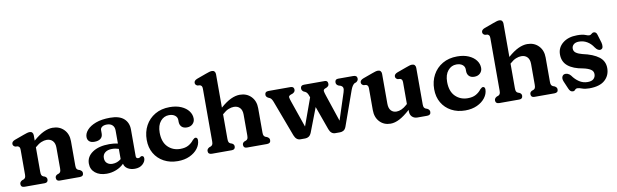

<svg xmlns="http://www.w3.org/2000/svg" viewBox="-47 -1242 5628 1752"><g transform="rotate(-10 2767.0 -366.0)"><path d="M237 -448.5V-398.5Q290 -445 334 -465.5Q378 -486 417 -486Q481 -486 521.5 -444.5Q562 -403 562 -336V-109.5Q562 -89 567.2 -80.2Q572.5 -71.5 582 -67.5L596 -62.5Q607 -56.5 613 -49.2Q619 -42 619 -30.5Q619 0 584 0H399Q367 0 367 -30.5Q367 -49 386 -59L401.5 -64.5Q411.5 -69 416.2 -78.2Q421 -87.5 421 -109.5V-301Q421 -342.5 400.2 -364.5Q379.5 -386.5 344.5 -386.5Q321.5 -386.5 295.2 -375.8Q269 -365 241 -340L237 -337V-109.5Q237 -87.5 241.8 -78.2Q246.5 -69 256.5 -64.5L271.5 -59Q290.5 -49 290.5 -30.5Q290.5 0 258.5 0H74Q39 0 39 -30.5Q39 -50.5 61.5 -62.5L76 -67.5Q85.5 -72 90.8 -80.8Q96 -89.5 96 -109.5V-338Q96 -356 90.5 -363.2Q85 -370.5 75.5 -374L52.5 -376Q31 -385 31 -404Q31 -426 61.5 -437.5L147 -468.5Q165.5 -475 178.8 -479.2Q192 -483.5 205 -483.5Q220 -483.5 228.5 -473.8Q237 -464 237 -448.5Z M687 -106Q687 -170 745.2 -209.5Q803.5 -249 901.5 -249Q944.5 -249 980 -240.5V-361Q980 -393.5 961.5 -411.2Q943 -429 910.5 -429Q882 -429 866 -417.5Q850 -406 850 -389V-356Q850 -326 829.8 -309.8Q809.5 -293.5 772.5 -293.5Q740.5 -293.5 724.2 -308.5Q708 -323.5 708 -349Q708 -382 735.8 -413.2Q763.5 -444.5 817.2 -464.8Q871 -485 950 -485Q1035.5 -485 1077.5 -447.2Q1119.5 -409.5 1119.5 -346V-99.5Q1119.5 -77 1140.5 -77Q1147 -77 1151.2 -79Q1155.5 -81 1159 -83.5Q1162 -86 1165 -88Q1168 -90 1172.5 -90Q1193.5 -90 1193.5 -65.5Q1193.5 -37.5 1166.2 -12.2Q1139 13 1093.5 13Q1054.5 13 1027 -4Q999.5 -21 993.5 -51Q963.5 -20.5 921 -3.8Q878.5 13 833 13Q767.5 13 727.2 -19.5Q687 -52 687 -106ZM830.5 -132.5Q830.5 -100.5 850.2 -83.8Q870 -67 900 -67Q944.5 -67 980 -96.5V-191Q965.5 -196 950 -198.8Q934.5 -201.5 917 -201.5Q877.5 -201.5 854 -183Q830.5 -164.5 830.5 -132.5Z M1700.5 -345Q1700.5 -316 1680.2 -296Q1660 -276 1626.5 -276Q1594 -276 1577 -293.8Q1560 -311.5 1560 -340.5V-355.5Q1560 -382 1539.2 -398.5Q1518.5 -415 1483 -415Q1436 -415 1404.2 -377Q1372.5 -339 1372.5 -272.5Q1372.5 -185 1418.5 -139.2Q1464.5 -93.5 1533.5 -93.5Q1579.5 -93.5 1609.5 -110.5Q1639.5 -127.5 1659 -153.5Q1668.5 -162 1674 -166Q1679.5 -170 1686 -170Q1705 -169 1705 -143.5Q1704 -103 1676.8 -67.2Q1649.5 -31.5 1602 -9.5Q1554.5 12.5 1492 12.5Q1419.5 12.5 1363.5 -17.8Q1307.5 -48 1276 -101.8Q1244.5 -155.5 1244.5 -227Q1244.5 -301 1276.2 -359.5Q1308 -418 1366 -452Q1424 -486 1502 -486Q1563.5 -486 1608 -466.5Q1652.5 -447 1676.5 -415Q1700.5 -383 1700.5 -345Z M1971.5 -708.5V-398.5Q2024.5 -445 2068.5 -465.5Q2112.5 -486 2151.5 -486Q2215.5 -486 2256 -444.5Q2296.5 -403 2296.5 -336V-109.5Q2296.5 -89.5 2301.8 -80.8Q2307 -72 2316.5 -67.5L2330.5 -62.5Q2341.5 -56.5 2347.5 -49.2Q2353.5 -42 2353.5 -30.5Q2353.5 0 2318.5 0H2133.5Q2101.5 0 2101.5 -30.5Q2101.5 -49 2120.5 -59L2136 -64.5Q2146 -69 2150.8 -78.2Q2155.5 -87.5 2155.5 -109.5V-301Q2155.5 -343 2134.8 -364.8Q2114 -386.5 2079 -386.5Q2056 -386.5 2029.8 -376Q2003.5 -365.5 1975.5 -340L1971.5 -337V-109.5Q1971.5 -87.5 1976.2 -78.2Q1981 -69 1991 -64.5L2006 -59Q2025 -49 2025 -30.5Q2025 0 1993 0H1808.5Q1773.5 0 1773.5 -30.5Q1773.5 -50.5 1796 -62.5L1810.5 -67.5Q1820 -72 1825.2 -80.8Q1830.5 -89.5 1830.5 -109.5V-598Q1830.5 -616 1825 -623.2Q1819.5 -630.5 1810 -634L1787 -636Q1765.5 -644.5 1765.5 -664Q1765.5 -686 1796 -697.5L1881.5 -728.5Q1900 -735 1913.2 -739.2Q1926.5 -743.5 1939.5 -743.5Q1954.5 -743.5 1963 -733.8Q1971.5 -724 1971.5 -708.5Z M2672 10.5H2627Q2588.5 10.5 2570 -36.5L2446 -367.5Q2441 -381 2434.2 -392Q2427.5 -403 2418.5 -407.5L2401.5 -415.5Q2382.5 -427 2382.5 -444Q2382.5 -474.5 2417.5 -474.5H2620.5Q2652.5 -474.5 2652.5 -444.5Q2652.5 -432.5 2645.2 -424.5Q2638 -416.5 2627 -411.5L2613 -407Q2590.5 -398.5 2591.8 -385.2Q2593 -372 2603.5 -342.5L2688.5 -97L2780.5 -351.5L2773 -372Q2768.5 -384 2762.2 -393Q2756 -402 2745 -408L2732 -413.5Q2713 -426 2713 -444.5Q2713 -474.5 2745 -474.5H2938Q2966 -474.5 2966 -444Q2966 -431.5 2960 -424.8Q2954 -418 2942.5 -412L2928 -406.5Q2912 -398.5 2913.8 -384.8Q2915.5 -371 2925 -343L3008 -95L3089 -343.5Q3098 -370.5 3094 -384.8Q3090 -399 3072 -407L3055.5 -412Q3032 -422.5 3032 -444Q3032 -474.5 3061 -474.5H3202.5Q3237.5 -474.5 3237.5 -444Q3237.5 -425.5 3216.5 -412.5L3203.5 -408.5Q3181 -395 3165 -350.5L3051.5 -32Q3042.5 -7.5 3027.2 1.5Q3012 10.5 2994.5 10.5H2949.5Q2911 10.5 2893.5 -36L2815 -255L2729.5 -32.5Q2719.5 -8.5 2704.5 1Q2689.5 10.5 2672 10.5Z M3323.5 -137V-338Q3323.5 -356 3318 -363.2Q3312.5 -370.5 3303 -374L3280 -376Q3258.5 -385 3258.5 -404Q3258.5 -426 3289 -437.5L3374.5 -468.5Q3393 -475 3406.2 -479.2Q3419.5 -483.5 3432.5 -483.5Q3447.5 -483.5 3456 -473.8Q3464.5 -464 3464.5 -448.5V-172Q3464.5 -130 3483.8 -108.2Q3503 -86.5 3535.5 -86.5Q3557.5 -86.5 3581.8 -97.2Q3606 -108 3633 -132L3639.5 -138.5V-338Q3639.5 -356 3634.2 -363.2Q3629 -370.5 3619.5 -374L3596.5 -376Q3575 -385 3575 -404Q3575 -426 3605.5 -437.5L3691 -468.5Q3709 -475 3722.2 -479.2Q3735.5 -483.5 3748.5 -483.5Q3763.5 -483.5 3772.2 -473.8Q3781 -464 3781 -448.5V-109.5Q3781 -89.5 3786.2 -80.8Q3791.5 -72 3801 -67.5L3815 -62.5Q3837.5 -51 3837.5 -30.5Q3837.5 0 3802.5 0H3713Q3683.5 0 3664.5 -18.2Q3645.5 -36.5 3645.5 -68V-82.5Q3591 -33 3546.8 -10Q3502.5 13 3463 13Q3401.5 13 3362.5 -28.5Q3323.5 -70 3323.5 -137Z M4364 -345Q4364 -316 4343.8 -296Q4323.5 -276 4290 -276Q4257.5 -276 4240.5 -293.8Q4223.5 -311.5 4223.5 -340.5V-355.5Q4223.5 -382 4202.8 -398.5Q4182 -415 4146.5 -415Q4099.5 -415 4067.8 -377Q4036 -339 4036 -272.5Q4036 -185 4082 -139.2Q4128 -93.5 4197 -93.5Q4243 -93.5 4273 -110.5Q4303 -127.5 4322.5 -153.5Q4332 -162 4337.5 -166Q4343 -170 4349.5 -170Q4368.5 -169 4368.5 -143.5Q4367.5 -103 4340.2 -67.2Q4313 -31.5 4265.5 -9.5Q4218 12.5 4155.5 12.5Q4083 12.5 4027 -17.8Q3971 -48 3939.5 -101.8Q3908 -155.5 3908 -227Q3908 -301 3939.8 -359.5Q3971.5 -418 4029.5 -452Q4087.5 -486 4165.5 -486Q4227 -486 4271.5 -466.5Q4316 -447 4340 -415Q4364 -383 4364 -345Z M4635 -708.5V-398.5Q4688 -445 4732 -465.5Q4776 -486 4815 -486Q4879 -486 4919.5 -444.5Q4960 -403 4960 -336V-109.5Q4960 -89.5 4965.2 -80.8Q4970.5 -72 4980 -67.5L4994 -62.5Q5005 -56.5 5011 -49.2Q5017 -42 5017 -30.5Q5017 0 4982 0H4797Q4765 0 4765 -30.5Q4765 -49 4784 -59L4799.5 -64.5Q4809.5 -69 4814.2 -78.2Q4819 -87.5 4819 -109.5V-301Q4819 -343 4798.2 -364.8Q4777.5 -386.5 4742.5 -386.5Q4719.5 -386.5 4693.2 -376Q4667 -365.5 4639 -340L4635 -337V-109.5Q4635 -87.5 4639.8 -78.2Q4644.5 -69 4654.5 -64.5L4669.5 -59Q4688.5 -49 4688.5 -30.5Q4688.5 0 4656.5 0H4472Q4437 0 4437 -30.5Q4437 -50.5 4459.5 -62.5L4474 -67.5Q4483.5 -72 4488.8 -80.8Q4494 -89.5 4494 -109.5V-598Q4494 -616 4488.5 -623.2Q4483 -630.5 4473.5 -634L4450.5 -636Q4429 -644.5 4429 -664Q4429 -686 4459.5 -697.5L4545 -728.5Q4563.5 -735 4576.8 -739.2Q4590 -743.5 4603 -743.5Q4618 -743.5 4626.5 -733.8Q4635 -724 4635 -708.5Z M5284 -426Q5252 -426 5234.8 -410.8Q5217.5 -395.5 5217.5 -373Q5217.5 -347 5239.2 -332.2Q5261 -317.5 5295 -309Q5394.5 -287.5 5445.8 -248Q5497 -208.5 5497 -143.5Q5497 -75.5 5449.2 -32.5Q5401.5 10.5 5304.5 10.5Q5265.5 10.5 5238.8 0.5Q5212 -9.5 5196.5 -9.5Q5182 -9.5 5173.8 1Q5165.5 11.5 5151.5 11.5Q5127 11.5 5113.5 -22L5084 -91Q5073.5 -116.5 5079.2 -133.5Q5085 -150.5 5100 -156Q5114.5 -160.5 5131.2 -154.5Q5148 -148.5 5160 -133.5Q5187 -95 5222 -72Q5257 -49 5299.5 -49Q5337.5 -49 5355.2 -66.2Q5373 -83.5 5373 -110Q5373 -138 5347.8 -153.8Q5322.5 -169.5 5279.5 -178.5Q5189 -193.5 5141.2 -233Q5093.5 -272.5 5093.5 -340Q5093.5 -404 5144.2 -445Q5195 -486 5277.5 -486Q5327 -486 5352 -476Q5377 -466 5386.5 -466Q5400.5 -466 5410.2 -476Q5420 -486 5432.5 -486Q5442 -486 5450.5 -479.2Q5459 -472.5 5463 -456L5485.5 -381.5Q5491 -361 5488.2 -342.5Q5485.5 -324 5468.5 -319.5Q5442.5 -312.5 5416.5 -349.5Q5393 -386 5359 -406Q5325 -426 5284 -426Z"/></g></svg>

Font: Fraunces 9pt SuperSoft SemiBold
Style: Regular
Weight: 600
Version: Version 1.000;[0bf87f6ff]